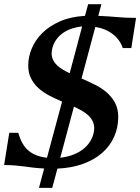

<svg xmlns="http://www.w3.org/2000/svg" viewBox="-74 -802 676 925"><path d="M113.8 103 138.7 9.8Q107.9 8.3 86.4 5.6Q64.9 2.9 44.7 0.2Q24.4 -2.4 1.7 -4.6Q-21 -6.8 -54.2 -6.8L-29.3 -162.1H14.2Q29.8 -104.5 63.5 -76.2Q97.2 -47.9 152.3 -42L225.1 -312.5Q194.8 -325.7 165.5 -340.6Q136.2 -355.5 113.3 -375.7Q90.3 -396 76.2 -422.9Q62 -449.7 62 -486.8Q62 -526.9 78.6 -567.6Q95.2 -608.4 129.2 -642.3Q163.1 -676.3 214.6 -699Q266.1 -721.7 335.4 -725.6L350.6 -781.7H414.6L399.4 -725.6Q427.2 -724.6 447.5 -723.1Q467.8 -721.7 487.3 -720Q506.8 -718.3 528.8 -717Q550.8 -715.8 581.5 -715.8L558.6 -570.3H517.6Q504.4 -609.9 470 -637Q435.5 -664.1 385.3 -672.4L318.8 -423.8Q350.6 -410.2 382.3 -394.5Q414.1 -378.9 439.2 -357.4Q464.4 -335.9 480 -307.1Q495.6 -278.3 495.6 -238.3Q495.6 -187 475.8 -142.8Q456.1 -98.6 418.2 -65.4Q380.4 -32.2 325.9 -12.5Q271.5 7.3 202.6 10.3L177.7 103ZM376 -156.2Q379.9 -171.9 379.9 -184.1Q379.9 -203.1 372.3 -218.3Q364.7 -233.4 351.6 -245.8Q338.4 -258.3 320.6 -268.6Q302.7 -278.8 282.2 -288.1L216.3 -42Q246.1 -45.4 272.2 -54.4Q298.3 -63.5 319.3 -78.1Q340.3 -92.8 354.7 -112.3Q369.1 -131.8 376 -156.2ZM179.2 -573.7Q174.8 -558.1 174.8 -544.9Q174.8 -527.8 181.4 -513.9Q188 -500 199.7 -488.5Q211.4 -477.1 227.3 -467.5Q243.2 -458 261.7 -449.2L321.8 -674.8Q297.4 -672.4 274.4 -665Q251.5 -657.7 232.7 -645.3Q213.9 -632.8 200 -615Q186 -597.2 179.2 -573.7Z"/></svg>

Font: Arian AMU Serif
Style: Bold Italic
Weight: 700
Italic angle: -15°
Designer: Ruben Hakobyan (Tarumian)
Foundry: Ruben Hakobyan (Tarumian)
Version: Version 1.002